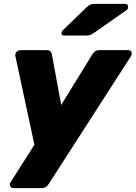

<svg xmlns="http://www.w3.org/2000/svg" viewBox="-20 -778 698 988"><path d="M48 190Q37 190 32.5 179.5Q28 169 35 159L157 -33L59 -490Q57 -502 65 -511Q73 -520 88 -520H221Q235 -520 240.5 -513Q246 -506 247 -498L295 -238L455 -498Q460 -506 468.5 -513Q477 -520 491 -520H640Q653 -520 656.5 -510Q660 -500 654 -489L231 168Q227 176 217.5 183Q208 190 194 190ZM310 -595Q294 -595 297 -611Q299 -619 305 -624L424 -739Q437 -751 445 -754.5Q453 -758 465 -758H624Q641 -758 639 -738Q638 -731 631 -726L467 -611Q457 -604 447.5 -599.5Q438 -595 423 -595Z"/></svg>

Font: Rubik ExtraBold
Style: Italic
Weight: 800
Italic angle: -12°
Designer: Hubert and Fischer
Foundry: Hubert and Fischer
Version: Version 2.300;gftools[0.9.30]